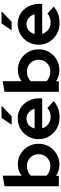

<svg xmlns="http://www.w3.org/2000/svg" viewBox="823 -1601 788 2474"><g transform="rotate(-90 1217.0 -364.0)"><path d="M53.7 0V-700L190.6 -722.7V-479.5Q253.2 -528.3 336.6 -528.3Q411.2 -528.3 471.1 -492.4Q530.9 -456.5 566.2 -395.9Q601.5 -335.4 601.5 -260.3Q601.5 -185.2 565.9 -124.5Q530.2 -63.9 469.3 -28.3Q408.3 7.3 332.8 7.3Q293.8 7.3 256.9 -3.8Q220.1 -14.8 188.9 -35.7V0ZM314.6 -109.2Q358.3 -109.2 392.4 -129Q426.6 -148.8 446.8 -183Q467 -217.2 467 -260Q467 -302.9 446.8 -337.2Q426.6 -371.5 392.1 -391.3Q357.6 -411.1 314.6 -411.1Q276.9 -411.1 245.3 -398.3Q213.8 -385.5 190.6 -361.1V-158.2Q213.1 -135.5 245.5 -122.4Q277.9 -109.2 314.6 -109.2Z M940.4 9.7Q862 9.7 798.5 -26.2Q735 -62.1 698 -123.3Q661 -184.4 661 -260.3Q661 -335.9 696.5 -396.9Q732 -457.9 793 -493.8Q854 -529.7 928.7 -529.7Q1003.6 -529.7 1061.7 -493.1Q1119.9 -456.5 1153.5 -393.3Q1187.2 -330.2 1187.2 -249.6V-214.4H800.5Q810.1 -182.6 830.6 -157.9Q851.1 -133.2 881.3 -119.3Q911.6 -105.4 947 -105.4Q981.7 -105.4 1011.6 -116.3Q1041.4 -127.2 1062.1 -147.1L1151.8 -65.2Q1104 -26.3 1053.5 -8.3Q1003 9.7 940.4 9.7ZM798.9 -312H1052.4Q1045 -343.4 1026.5 -366.8Q1008 -390.1 982.3 -403.5Q956.6 -416.8 926 -416.8Q894.5 -416.8 868.5 -404Q842.5 -391.1 824.6 -367.8Q806.6 -344.4 798.9 -312ZM845.8 -607.9 935.6 -738.2H1092.1L956.6 -607.9Z M1270.7 0V-700L1407.6 -722.7V-479.5Q1470.2 -528.3 1553.6 -528.3Q1628.2 -528.3 1688.1 -492.4Q1747.9 -456.5 1783.2 -395.9Q1818.5 -335.4 1818.5 -260.3Q1818.5 -185.2 1782.9 -124.5Q1747.2 -63.9 1686.3 -28.3Q1625.3 7.3 1549.8 7.3Q1510.8 7.3 1473.9 -3.8Q1437.1 -14.8 1405.9 -35.7V0ZM1531.6 -109.2Q1575.3 -109.2 1609.4 -129Q1643.6 -148.8 1663.8 -183Q1684 -217.2 1684 -260Q1684 -302.9 1663.8 -337.2Q1643.6 -371.5 1609.1 -391.3Q1574.6 -411.1 1531.6 -411.1Q1493.9 -411.1 1462.3 -398.3Q1430.8 -385.5 1407.6 -361.1V-158.2Q1430.1 -135.5 1462.5 -122.4Q1494.9 -109.2 1531.6 -109.2Z M2157.4 9.7Q2079 9.7 2015.5 -26.2Q1952 -62.1 1915 -123.3Q1878 -184.4 1878 -260.3Q1878 -335.9 1913.5 -396.9Q1949 -457.9 2010 -493.8Q2071 -529.7 2145.7 -529.7Q2220.6 -529.7 2278.7 -493.1Q2336.9 -456.5 2370.5 -393.3Q2404.2 -330.2 2404.2 -249.6V-214.4H2017.5Q2027.1 -182.6 2047.6 -157.9Q2068.1 -133.2 2098.3 -119.3Q2128.6 -105.4 2164 -105.4Q2198.7 -105.4 2228.6 -116.3Q2258.4 -127.2 2279.1 -147.1L2368.8 -65.2Q2321 -26.3 2270.5 -8.3Q2220 9.7 2157.4 9.7ZM2015.9 -312H2269.4Q2262 -343.4 2243.5 -366.8Q2225 -390.1 2199.3 -403.5Q2173.6 -416.8 2143 -416.8Q2111.5 -416.8 2085.5 -404Q2059.5 -391.1 2041.6 -367.8Q2023.6 -344.4 2015.9 -312ZM2062.8 -607.9 2152.6 -738.2H2309.1L2173.6 -607.9Z"/></g></svg>

Font: Red Hat Display
Style: Regular
Weight: 300
Designer: Pentagram, MCKL
Foundry: Pentagram, MCKL
Version: Version 1.023